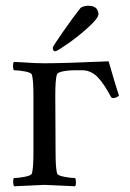

<svg xmlns="http://www.w3.org/2000/svg" viewBox="-20 -650 455 673"><path d="M28.8 -25.9Q43.5 -25.9 66.7 -30.3Q89.8 -34.7 91.8 -42Q97.2 -59.6 97.2 -116.2V-314Q97.2 -370.6 91.8 -388.2Q89.8 -395.5 66.9 -399.7Q43.9 -403.8 28.8 -403.8Q25.9 -407.7 25.6 -418.5Q25.4 -429.2 28.8 -433.1Q43 -432.6 64 -431.2Q85 -429.7 101.1 -429Q117.2 -428.2 134.8 -428.2Q202.6 -428.2 360.8 -435.1Q385.7 -347.7 397 -314.9Q394.5 -312 388.4 -309.1Q382.3 -306.2 377.9 -306.2Q371.6 -306.2 369.1 -310.1Q345.2 -356 322 -379.9Q298.8 -403.8 267.1 -403.8H242.2Q220.2 -403.8 200.7 -399.9Q181.2 -396 179.2 -388.2Q173.8 -370.6 173.8 -314L174.8 -116.2Q174.8 -59.6 180.2 -42Q182.1 -34.7 205.3 -30.3Q228.5 -25.9 243.2 -25.9Q246.1 -22 246.3 -11.5Q246.6 -1 243.2 2.9Q140.6 -2 136.2 -2Q132.3 -2 29.8 2.9Q26.4 -0.5 26.1 -11.5Q25.9 -22.5 28.8 -25.9ZM165 -482.9Q165 -487.3 201.7 -539.8Q238.3 -592.3 262.2 -622.1Q263.2 -623 266.4 -624.8Q269.5 -626.5 276.1 -628.2Q282.7 -629.9 289.1 -629.9Q301.3 -629.9 309.3 -626.2Q317.4 -622.6 320.3 -616.9Q323.2 -611.3 324.2 -607.9Q325.2 -604.5 325.2 -601.1Q325.2 -586.4 289.3 -554Q253.4 -521.5 216.3 -495.8Q179.2 -470.2 173.8 -470.2Q165 -470.2 165 -482.9Z"/></svg>

Font: Crimson
Style: Roman
Weight: 400
Version: Version 0.8